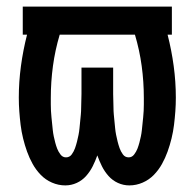

<svg xmlns="http://www.w3.org/2000/svg" viewBox="-20 -550 590 582"><path d="M372 12Q354 12 337.5 4.5Q321 -3 309 -16.5Q297 -30 289 -46Q281 -62 275 -79Q269 -62 261 -46Q253 -30 241 -16.5Q229 -3 212.5 4.5Q196 12 178 12Q157 12 137.5 3.5Q118 -5 103.5 -20Q89 -35 79 -53Q69 -71 62 -90.5Q55 -110 50 -130.5Q45 -151 42.5 -171.5Q40 -192 38.5 -212.5Q37 -233 37 -254Q37 -302 43.5 -350Q50 -398 62 -445H49V-530H501V-445H488Q500 -398 506.5 -350Q513 -302 513 -254Q513 -233 511.5 -212.5Q510 -192 507.5 -171.5Q505 -151 500 -130.5Q495 -110 488 -90.5Q481 -71 471 -53Q461 -35 446.5 -20Q432 -5 412.5 3.5Q393 12 372 12ZM180 -73Q191 -73 197.5 -82Q204 -91 207.5 -101Q211 -111 213.5 -121Q216 -131 218 -141Q220 -151 221 -161.5Q222 -172 223 -182Q224 -192 225 -202.5Q226 -213 226 -223.5Q226 -234 226.5 -244.5Q227 -255 227 -265V-345H323V-265Q323 -255 323.5 -244.5Q324 -234 324 -223.5Q324 -213 325 -202.5Q326 -192 327 -182Q328 -172 329 -161.5Q330 -151 332 -141Q334 -131 336.5 -121Q339 -111 342.5 -101Q346 -91 352.5 -82Q359 -73 370 -73Q380 -73 386.5 -81.5Q393 -90 396.5 -99Q400 -108 402.5 -117.5Q405 -127 407 -136.5Q409 -146 410 -155.5Q411 -165 412 -175Q413 -185 414 -194.5Q415 -204 415.5 -214Q416 -224 416 -233.5Q416 -243 416 -253Q416 -302 409.5 -350Q403 -398 389 -445H161Q147 -398 140.5 -350Q134 -302 134 -253Q134 -243 134 -233.5Q134 -224 134.5 -214Q135 -204 136 -194.5Q137 -185 138 -175Q139 -165 140 -155.5Q141 -146 143 -136.5Q145 -127 147.5 -117.5Q150 -108 153.5 -99Q157 -90 163.5 -81.5Q170 -73 180 -73Z"/></svg>

Font: Lode Dark Term
Style: Bold
Weight: 700
Monospace: yes
Designer: Belleve Invis
Foundry: Belleve Invis
Version: Version 29.2.0